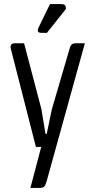

<svg xmlns="http://www.w3.org/2000/svg" viewBox="-20 -720 464 941"><path d="M396 -508 207 174Q202 190 195.5 195.5Q189 201 173 201H129L182 0H156L33 -481Q27 -508 53 -508H98L183 -185L203 -64H209L234 -184L321 -481Q325 -497 332 -502.5Q339 -508 355 -508ZM210 -559H184Q166 -559 165.5 -568.5Q165 -578 168 -583L225 -700H278Q293 -700 298 -695Q303 -690 303 -676Z"/></svg>

Font: Rationale
Style: Regular
Weight: 400
Designer: Cyreal (www.cyreal.org)
Foundry: Cyreal (www.cyreal.org)
Version: Version 1.011